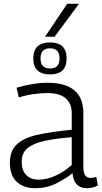

<svg xmlns="http://www.w3.org/2000/svg" viewBox="-20 -979 538 1009"><path d="M32 -123Q32 -187 69 -221Q106 -255 178.5 -271Q251 -287 357 -297V-384Q357 -435 325 -462.5Q293 -490 229 -490Q198 -490 159.5 -485Q121 -480 79 -467L67 -518Q153 -544 232 -544Q323 -544 370.5 -504.5Q418 -465 418 -385V-105Q418 -70 428 -57Q438 -44 456 -44Q472 -44 486 -50L494 -4Q467 10 437 10Q368 10 361 -69Q324 -39 274.5 -14.5Q225 10 163 10Q104 10 68 -23.5Q32 -57 32 -123ZM94 -129Q94 -83 118 -59Q142 -35 182 -35Q228 -35 274.5 -57Q321 -79 357 -112V-258Q280 -252 220.5 -240Q161 -228 127.5 -202.5Q94 -177 94 -129ZM243 -588Q155 -588 155 -672Q155 -756 243 -756Q330 -756 330 -672Q330 -588 243 -588ZM243 -619Q293 -619 293 -672Q293 -725 243 -725Q193 -725 193 -672Q193 -619 243 -619ZM217 -786 333 -959H395L267 -786Z"/></svg>

Font: Georama Light
Style: Regular
Weight: 300
Designer: Jean-Baptiste Levee
Foundry: Production Type
Version: Version 1.000